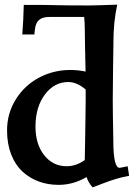

<svg xmlns="http://www.w3.org/2000/svg" viewBox="-20 -791 599 824"><path d="M231.4 2.4Q185.5 2.4 146 -12.2Q106.4 -26.9 75.9 -55.2Q45.4 -83.5 27.8 -128.7Q10.3 -173.8 10.3 -231Q10.3 -304.7 47.9 -364.7Q85.4 -424.8 147.5 -457.8Q209.5 -490.7 281.7 -490.7Q314.5 -490.7 347.2 -483.9Q345.7 -534.2 345 -589.1Q344.2 -644 343.8 -671.6Q343.3 -699.2 341.3 -718.3H191.9Q162.1 -718.3 147.5 -705.3Q132.8 -692.4 129.9 -665L127.4 -643.1H75.7Q80.6 -705.6 82 -770Q199.2 -770 231 -768.6H230.5Q273.4 -767.6 359.9 -767.6Q386.2 -767.6 482.9 -771Q466.8 -693.4 466.8 -613.3V-604Q466.8 -585.9 465.3 -504.9Q463.9 -423.8 463.9 -361.3Q463.9 -314.5 466.3 -188.5Q466.3 -70.8 493.2 -70.8Q497.6 -70.8 527.8 -77.6L534.2 -36.6Q501.5 -30.3 477.8 -23.2Q454.1 -16.1 421.6 -3.7Q389.2 8.8 377.4 13.2Q357.9 -9.3 351.6 -31.2Q294.4 2.4 231.4 2.4ZM345.7 -211.4Q345.7 -226.6 346.7 -282Q347.7 -337.4 347.7 -361.3V-406.7Q310.1 -439 272.9 -439Q212.9 -439 172.6 -385.3Q132.3 -331.5 132.3 -248Q132.3 -171.9 169.7 -124.8Q207 -77.6 266.1 -77.6Q306.6 -77.6 343.8 -104Z"/></svg>

Font: Flanker
Style: Bold
Weight: 700
Designer: Flanker
Foundry: Flanker
Version: Version 2.021